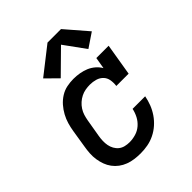

<svg xmlns="http://www.w3.org/2000/svg" viewBox="-213 -891 1026 1026"><g transform="rotate(-45 300.0 -377.5)"><path d="M253 8Q230 8 207 5Q184 2 163 -6Q142 -14 124.5 -27Q107 -40 94 -57.5Q81 -75 73.5 -95.5Q66 -116 62.5 -138.5Q59 -161 60.5 -184.5Q62 -208 66 -231L82 -331Q86 -356 93 -380Q100 -404 112.5 -427Q125 -450 142.5 -470Q160 -490 182.5 -504Q205 -518 230 -523Q255 -528 279 -528Q303 -528 326 -524Q349 -520 369 -511.5Q389 -503 406 -488.5Q423 -474 434 -455L445 -520H538L508 -339H415Q418 -361 414.5 -382Q411 -403 397 -417.5Q383 -432 362.5 -438Q342 -444 320 -444Q303 -444 286 -441Q269 -438 253 -430Q237 -422 223.5 -410Q210 -398 200 -382.5Q190 -367 185 -350.5Q180 -334 177 -317L160 -217Q157 -200 156.5 -182.5Q156 -165 159 -149Q162 -133 170 -118.5Q178 -104 190.5 -94Q203 -84 219.5 -80Q236 -76 253 -76Q276 -76 300 -83Q324 -90 343 -106.5Q362 -123 373.5 -145Q385 -167 390 -191H485Q480 -164 470 -138Q460 -112 444 -88.5Q428 -65 406.5 -46Q385 -27 359.5 -14.5Q334 -2 307 3Q280 8 253 8ZM234 -578 167 -644 319 -763H421L529 -638L449 -584L362 -704Z"/></g></svg>

Font: Iosevka Etoile Medium Oblique
Style: Regular
Weight: 500
Italic angle: -9°
Designer: Belleve Invis
Foundry: Belleve Invis
Version: Version 15.5.2; ttfautohint (v1.8.4)